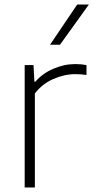

<svg xmlns="http://www.w3.org/2000/svg" viewBox="-20 -828 412 848"><path d="M89 -540.5H128L132 -467H136Q167.5 -503.5 215.2 -524.2Q263 -545 312.5 -545Q340 -545 362 -540.5V-497Q339.5 -500.5 311.5 -500.5Q264.5 -500.5 215 -478.8Q165.5 -457 134 -415V0H89ZM201 -630.5 321 -808H372.5L245 -630.5Z"/></svg>

Font: Encode Sans Semi Expanded ExLight
Style: Regular
Weight: 275
Width: 6
Designer: Multiple Designers
Foundry: Impallari Type
Version: Version 2.000